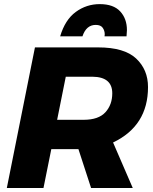

<svg xmlns="http://www.w3.org/2000/svg" viewBox="-20 -936 763 956"><path d="M610 -755H500.5L501.5 -765Q501.5 -783 491.5 -797.5Q481.5 -812 456.5 -812Q409.5 -812 390.5 -755H279.5Q304 -837.5 357.2 -876.5Q410.5 -915.5 476.5 -915.5Q545 -915.5 578.5 -879.2Q612 -843 612 -786ZM641 0H433.5L370.5 -193.5H235.5L196.5 0H14L154 -700H468.5Q599 -700 658 -644.5Q717 -589 717 -502.5Q717 -309.5 543 -226.5ZM396.5 -339.5Q470.5 -339.5 504.8 -377Q539 -414.5 539 -471.5Q539 -553 440.5 -554H307.5L264.5 -339.5Z"/></svg>

Font: Argentum Sans
Style: Bold Italic
Weight: 700
Italic angle: -11°
Designer: Julieta Ulanovsky (font), Cristiano Sobral (main changes and remaster)
Foundry: Julieta Ulanovsky (font), Cristiano Sobral (main changes and remaster)
Version: Version 2.007;June 15, 2022;FontCreator 14.0.0.2814 64-bit; 